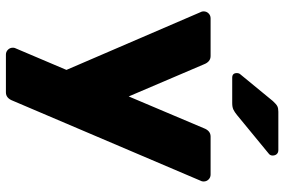

<svg xmlns="http://www.w3.org/2000/svg" viewBox="-180 -616 985 666"><g transform="rotate(90 313.0 -282.5)"><path d="M19 0ZM300 190H169Q159 190 152 183Q145 176 145 166Q145 162 146 159L222 -20L20 -489Q19 -492 19 -496Q19 -506 26 -513Q33 -520 43 -520H174Q194 -520 203 -496L314 -236L424 -496Q433 -520 453 -520H585Q595 -520 602 -513Q609 -506 609 -496Q609 -492 608 -489L329 166Q320 190 300 190ZM367 -755H500Q509 -755 514 -749.5Q519 -744 519 -735Q519 -728 514 -723L379 -612Q368 -603 359.5 -599Q351 -595 337 -595H249Q233 -595 233 -611Q233 -619 238 -624L330 -736Q341 -748 348 -751.5Q355 -755 367 -755Z"/></g></svg>

Font: Hezaedrus
Style: Bold
Weight: 700
Designer: Hubert & Fischer
Foundry: Hubert & Fischer
Version: Version 1.10;September 3, 2019;FontCreator 11.5.0.2425 64-bi